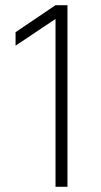

<svg xmlns="http://www.w3.org/2000/svg" viewBox="-20 -720 390 740"><path d="M40 -596 194 -700H240V0H194V-647L40 -544Z"/></svg>

Font: PT Root UI Web Light
Style: Regular
Weight: 300
Designer: Vitaly Kuzmin
Foundry: ParaType Ltd.
Version: Version 1.000W